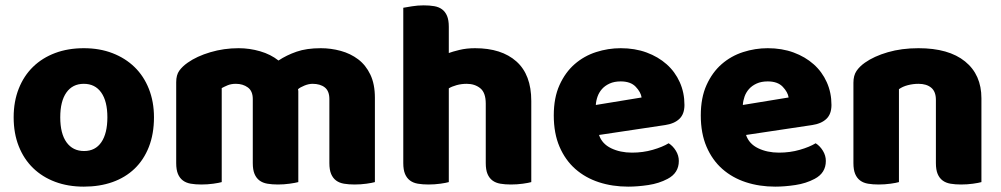

<svg xmlns="http://www.w3.org/2000/svg" viewBox="-20 -681 3738 717"><path d="M555 -243Q555 -181 536 -132.5Q517 -84 482.5 -51Q448 -18 400 -1Q352 16 293 16Q234 16 186 -2Q138 -20 103.5 -53.5Q69 -87 50 -135Q31 -183 31 -243Q31 -302 50 -350Q69 -398 103.5 -431.5Q138 -465 186 -483Q234 -501 293 -501Q352 -501 400 -482.5Q448 -464 482.5 -430.5Q517 -397 536 -349Q555 -301 555 -243ZM205 -243Q205 -182 228.5 -149.5Q252 -117 294 -117Q336 -117 358.5 -150Q381 -183 381 -243Q381 -303 358 -335.5Q335 -368 293 -368Q251 -368 228 -335.5Q205 -303 205 -243Z M871 -501Q912 -501 951.5 -489.5Q991 -478 1020 -455Q1050 -475 1087.5 -488Q1125 -501 1178 -501Q1216 -501 1252.5 -491Q1289 -481 1317.5 -459.5Q1346 -438 1363 -402.5Q1380 -367 1380 -316V-1Q1370 2 1348.5 5Q1327 8 1304 8Q1282 8 1264.5 5Q1247 2 1235 -7Q1223 -16 1216.5 -31.5Q1210 -47 1210 -72V-311Q1210 -341 1193 -354.5Q1176 -368 1147 -368Q1133 -368 1117 -361.5Q1101 -355 1093 -348Q1094 -344 1094 -340.5Q1094 -337 1094 -334V-1Q1083 2 1061.5 5Q1040 8 1018 8Q996 8 978.5 5Q961 2 949 -7Q937 -16 930.5 -31.5Q924 -47 924 -72V-311Q924 -341 905.5 -354.5Q887 -368 861 -368Q843 -368 830 -362.5Q817 -357 808 -352V-1Q798 2 776.5 5Q755 8 732 8Q710 8 692.5 5Q675 2 663 -7Q651 -16 644.5 -31.5Q638 -47 638 -72V-374Q638 -401 649.5 -417Q661 -433 681 -447Q715 -471 765.5 -486Q816 -501 871 -501Z M1964 -1Q1954 2 1932.5 5Q1911 8 1888 8Q1866 8 1848.5 5Q1831 2 1819 -7Q1807 -16 1800.5 -31.5Q1794 -47 1794 -72V-294Q1794 -335 1773.5 -351.5Q1753 -368 1723 -368Q1703 -368 1685 -363Q1667 -358 1656 -351V-1Q1646 2 1624.5 5Q1603 8 1580 8Q1558 8 1540.5 5Q1523 2 1511 -7Q1499 -16 1492.5 -31.5Q1486 -47 1486 -72V-652Q1497 -654 1518.5 -657.5Q1540 -661 1562 -661Q1584 -661 1601.5 -658Q1619 -655 1631 -646Q1643 -637 1649.5 -621.5Q1656 -606 1656 -581V-483Q1669 -488 1695.5 -494.5Q1722 -501 1754 -501Q1853 -501 1908.5 -451.5Q1964 -402 1964 -304Z M2326 16Q2267 16 2216.5 -0.5Q2166 -17 2128.5 -50Q2091 -83 2069.5 -133Q2048 -183 2048 -250Q2048 -316 2069.5 -363.5Q2091 -411 2126 -441.5Q2161 -472 2206 -486.5Q2251 -501 2298 -501Q2351 -501 2394.5 -485Q2438 -469 2469.5 -441Q2501 -413 2518.5 -374Q2536 -335 2536 -289Q2536 -255 2517 -237Q2498 -219 2464 -214L2217 -177Q2228 -144 2262 -127.5Q2296 -111 2340 -111Q2381 -111 2417.5 -121.5Q2454 -132 2477 -146Q2493 -136 2504 -118Q2515 -100 2515 -80Q2515 -35 2473 -13Q2441 4 2401 10Q2361 16 2326 16ZM2298 -377Q2274 -377 2256.5 -369Q2239 -361 2228 -348.5Q2217 -336 2211.5 -320.5Q2206 -305 2205 -289L2376 -317Q2373 -337 2354 -357Q2335 -377 2298 -377Z M2875 16Q2816 16 2765.5 -0.5Q2715 -17 2677.5 -50Q2640 -83 2618.5 -133Q2597 -183 2597 -250Q2597 -316 2618.5 -363.5Q2640 -411 2675 -441.5Q2710 -472 2755 -486.5Q2800 -501 2847 -501Q2900 -501 2943.5 -485Q2987 -469 3018.5 -441Q3050 -413 3067.5 -374Q3085 -335 3085 -289Q3085 -255 3066 -237Q3047 -219 3013 -214L2766 -177Q2777 -144 2811 -127.5Q2845 -111 2889 -111Q2930 -111 2966.5 -121.5Q3003 -132 3026 -146Q3042 -136 3053 -118Q3064 -100 3064 -80Q3064 -35 3022 -13Q2990 4 2950 10Q2910 16 2875 16ZM2847 -377Q2823 -377 2805.5 -369Q2788 -361 2777 -348.5Q2766 -336 2760.5 -320.5Q2755 -305 2754 -289L2925 -317Q2922 -337 2903 -357Q2884 -377 2847 -377Z M3475 -308Q3475 -339 3457.5 -353.5Q3440 -368 3410 -368Q3390 -368 3370.5 -363Q3351 -358 3337 -348V-1Q3327 2 3305.5 5Q3284 8 3261 8Q3239 8 3221.5 5Q3204 2 3192 -7Q3180 -16 3173.5 -31.5Q3167 -47 3167 -72V-372Q3167 -399 3178.5 -416Q3190 -433 3210 -447Q3244 -471 3295.5 -486Q3347 -501 3410 -501Q3523 -501 3584 -451.5Q3645 -402 3645 -314V-1Q3635 2 3613.5 5Q3592 8 3569 8Q3547 8 3529.5 5Q3512 2 3500 -7Q3488 -16 3481.5 -31.5Q3475 -47 3475 -72Z"/></svg>

Font: Baloo Bhai
Style: Regular
Weight: 400
Designer: Supriya Tembe, Noopur Datye and Ek Type
Foundry: Ek Type
Version: Version 1.100;PS 1.000;hotconv 1.0.88;makeotf.lib2.5.647800;